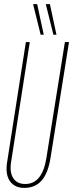

<svg xmlns="http://www.w3.org/2000/svg" viewBox="-20 -905 356 935"><path d="M98 10Q58 10 35 -14.5Q12 -39 12 -83Q12 -94 12.5 -98.5Q13 -103 14 -111L106 -700H125L34 -116Q26 -66 44.5 -37.5Q63 -9 103 -9Q186 -9 206 -136L296 -700H316L226 -136Q214 -61 182.5 -25.5Q151 10 98 10ZM178 -736 141 -885H161L193 -736ZM240 -736 203 -885H223L255 -736Z"/></svg>

Font: Georama ExtraCondensed Thin
Style: Italic
Weight: 100
Width: 2
Italic angle: -9°
Designer: Jean-Baptiste Levee
Foundry: Production Type
Version: Version 1.001